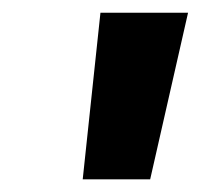

<svg xmlns="http://www.w3.org/2000/svg" viewBox="-20 -736 316 302"><path d="M138 -716H275.8L216.2 -453.9H110.1Z"/></svg>

Font: Oak Sans Light Italic
Style: Regular
Weight: 400
Italic angle: -9.5°
Foundry: Erik Kennedy, Walven
Version: Version 1.000;Glyphs 3.1.2 (3151)